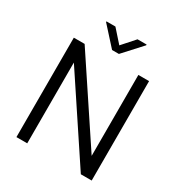

<svg xmlns="http://www.w3.org/2000/svg" viewBox="-204 -1044 1121 1189"><g transform="rotate(30 356.0 -449.5)"><path d="M624.5 -710.9V0H546.9L163.6 -577.6V0H86.4V-710.9H163.6L547.9 -132.3V-710.9ZM274.9 -899.4 354 -810.5 433.1 -899.4H498V-894L378.4 -763.2H329.6L210.9 -894.5V-899.4Z"/></g></svg>

Font: Vazirmatn UI FD Light
Style: Regular
Weight: 300
Designer: Saber Rastikerdar
Foundry: Saber Rastikerdar
Version: Version 33.003